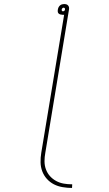

<svg xmlns="http://www.w3.org/2000/svg" viewBox="-20 -755 540 949"><path d="M336 174Q313 174 289.5 170Q266 166 246.5 156Q227 146 212 129.5Q197 113 189 92Q181 71 180.5 47.5Q180 24 184 0L297 -682H289Q284 -682 278.5 -683.5Q273 -685 269.5 -688.5Q266 -692 265.5 -697.5Q265 -703 266 -708Q267 -714 269.5 -719Q272 -724 276.5 -728Q281 -732 286.5 -733.5Q292 -735 297 -735Q303 -735 308 -733.5Q313 -732 316.5 -728Q320 -724 321 -719Q322 -714 321 -708L204 0Q200 21 200 42Q200 63 207 82Q214 101 227 115.5Q240 130 257.5 139.5Q275 149 295 152.5Q315 156 337 156ZM291 -699Q294 -699 297 -701Q300 -703 301 -706V-708Q302 -712 300 -714.5Q298 -717 294 -717Q291 -717 288.5 -714.5Q286 -712 285 -708Q284 -705 286 -702Q288 -699 291 -699Z"/></svg>

Font: Iosevka Term Curly Th Obl
Style: Regular
Weight: 100
Italic angle: -9°
Designer: Belleve Invis
Foundry: Belleve Invis
Version: Version 32.3.0